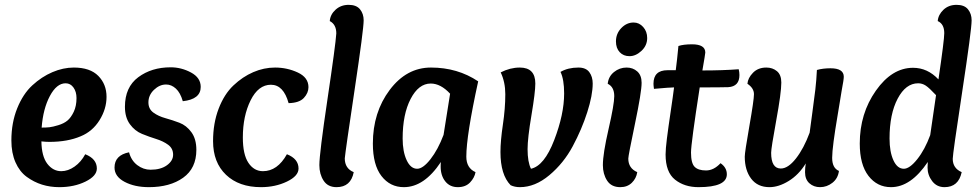

<svg xmlns="http://www.w3.org/2000/svg" viewBox="-20 -763 4044 793"><path d="M151 -179Q152 -117 175.5 -86.5Q199 -56 233 -56Q261 -56 288 -75Q315 -94 332 -126Q380 -107 380 -67Q380 -36 333 -13Q286 10 225 10Q187 10 153.5 -0.5Q120 -11 90.5 -32.5Q61 -54 44 -92.5Q27 -131 27 -183Q27 -256 51 -315.5Q75 -375 113.5 -410.5Q152 -446 196.5 -465Q241 -484 285 -484Q352 -484 386 -449.5Q420 -415 420 -363Q420 -313 391 -266.5Q362 -220 313 -200Q259 -177 184 -177Q169 -177 151 -179ZM296 -358Q296 -384 283.5 -401.5Q271 -419 251 -419Q214 -419 186 -366.5Q158 -314 152 -236Q171 -236 184.5 -237.5Q198 -239 221 -246Q244 -253 258.5 -265Q273 -277 284.5 -301Q296 -325 296 -358Z M735 -345Q725 -380 706.5 -397Q688 -414 666 -414Q639 -414 616 -392Q593 -370 593 -340Q593 -313 613.5 -298Q634 -283 663 -275Q692 -267 721 -256Q750 -245 770.5 -217Q791 -189 791 -144Q791 -68 736.5 -29Q682 10 595 10Q536 10 494.5 -12Q453 -34 453 -71Q453 -122 513 -134Q522 -100 547 -81Q572 -62 602 -62Q644 -62 669.5 -80.5Q695 -99 695 -124Q695 -150 674.5 -165Q654 -180 625 -189Q596 -198 566.5 -210Q537 -222 516.5 -250Q496 -278 496 -322Q496 -403 551 -444Q606 -485 685 -485Q729 -485 769 -463.5Q809 -442 809 -404Q809 -353 735 -345Z M1172 -337Q1151 -413 1099 -413Q1047 -413 1015 -348.5Q983 -284 983 -195Q983 -125 1006 -90.5Q1029 -56 1066 -56Q1126 -56 1165 -126Q1213 -107 1213 -67Q1213 -36 1165 -13Q1117 10 1058 10Q967 10 913.5 -41Q860 -92 860 -180Q860 -254 883 -314Q906 -374 944 -410Q982 -446 1026 -465Q1070 -484 1116 -484Q1166 -484 1210 -463.5Q1254 -443 1254 -403Q1254 -379 1235 -358.5Q1216 -338 1172 -337Z M1482 -679Q1482 -642 1444.5 -391.5Q1407 -141 1404 -109Q1404 -67 1441 -52Q1429 10 1370 10Q1334 10 1316.5 -17Q1299 -44 1299 -81Q1299 -128 1332.5 -353Q1366 -578 1369 -625Q1369 -662 1342 -676Q1344 -703 1366 -723Q1388 -743 1420 -743Q1452 -743 1467 -724.5Q1482 -706 1482 -679Z M1801 -94Q1732 10 1648 10Q1591 10 1555.5 -36Q1520 -82 1520 -170Q1520 -299 1589.5 -391.5Q1659 -484 1760 -484Q1870 -484 1955 -427Q1906 -203 1906 -116Q1906 -69 1944 -52Q1940 -29 1921.5 -9.5Q1903 10 1871 10Q1838 10 1819 -14Q1800 -38 1800 -75Q1800 -88 1801 -94ZM1812 -206 1839 -376Q1800 -418 1759 -418Q1709 -418 1676 -354.5Q1643 -291 1643 -191Q1643 -137 1659.5 -101.5Q1676 -66 1703 -66Q1727 -66 1758 -105.5Q1789 -145 1812 -206Z M2067 -374Q2067 -424 2048 -464Q2087 -484 2127 -484Q2191 -484 2191 -418Q2191 -382 2175 -287Q2159 -192 2159 -147Q2159 -94 2173 -66Q2228 -78 2269 -184.5Q2310 -291 2310 -377Q2310 -435 2295 -466Q2326 -484 2369 -484Q2400 -484 2414 -465Q2428 -446 2428 -418Q2428 -370 2405.5 -299.5Q2383 -229 2345.5 -159Q2308 -89 2249 -39.5Q2190 10 2127 10Q2106 10 2089 2Q2047 -41 2047 -135Q2047 -181 2057 -248Q2067 -315 2067 -374Z M2580 -531Q2555 -531 2539.5 -547.5Q2524 -564 2524 -592Q2524 -624 2546 -647Q2568 -670 2597 -670Q2620 -670 2636.5 -651.5Q2653 -633 2653 -606Q2653 -575 2629.5 -553Q2606 -531 2580 -531ZM2517 -366Q2517 -404 2490 -417Q2493 -447 2516 -465.5Q2539 -484 2568 -484Q2594 -484 2612 -468Q2630 -452 2630 -421Q2630 -383 2602.5 -251.5Q2575 -120 2575 -108Q2575 -68 2612 -52Q2608 -26 2589.5 -8Q2571 10 2542 10Q2505 10 2487.5 -17Q2470 -44 2470 -81Q2470 -128 2493.5 -230Q2517 -332 2517 -366Z M2737 -473H2771Q2772 -479 2776.5 -519Q2781 -559 2782 -573Q2803 -580 2838 -580Q2893 -580 2893 -546Q2893 -541 2881 -472Q2966 -472 3031 -477Q3034 -465 3034 -453Q3034 -406 2988 -403Q2957 -402 2870 -402Q2834 -170 2834 -133Q2834 -89 2849 -74Q2864 -59 2896 -59Q2928 -59 2956 -89Q2982 -71 2982 -43Q2982 10 2865 10Q2807 10 2768 -21Q2729 -52 2729 -125Q2729 -147 2734.5 -191Q2740 -235 2750 -302Q2760 -369 2764 -402Q2747 -402 2681 -396Q2679 -410 2679 -417Q2679 -473 2737 -473Z M3207 -422Q3207 -380 3186 -265.5Q3165 -151 3165 -132Q3165 -67 3205 -67Q3235 -67 3267.5 -108.5Q3300 -150 3324 -215Q3327 -240 3335 -297Q3343 -354 3347.5 -393Q3352 -432 3354 -474Q3379 -481 3410 -481Q3465 -481 3465 -446Q3465 -440 3463 -427Q3461 -414 3456 -387Q3451 -360 3448 -338Q3448 -336 3438.5 -280.5Q3429 -225 3423 -179.5Q3417 -134 3417 -111Q3417 -69 3445 -57Q3441 -26 3418 -8Q3395 10 3367 10Q3341 10 3323 -6Q3305 -22 3305 -52Q3305 -70 3308 -88Q3279 -41 3237.5 -15.5Q3196 10 3158 10Q3109 10 3082.5 -25Q3056 -60 3056 -116Q3056 -134 3075 -242Q3094 -350 3094 -374Q3094 -399 3067 -417Q3069 -441 3090 -462.5Q3111 -484 3145 -484Q3171 -484 3189 -469Q3207 -454 3207 -422Z M3856 -435Q3880 -598 3880 -626Q3880 -664 3853 -676Q3855 -702 3876.5 -722.5Q3898 -743 3931 -743Q3963 -743 3978 -724.5Q3993 -706 3993 -679Q3993 -640 3954 -383.5Q3915 -127 3915 -107Q3915 -68 3952 -52Q3939 10 3881 10Q3849 10 3830 -15Q3811 -40 3811 -71Q3811 -84 3812 -94Q3742 10 3660 10Q3603 10 3567 -36.5Q3531 -83 3531 -170Q3531 -294 3597.5 -388.5Q3664 -483 3751 -483Q3811 -483 3856 -435ZM3822 -205 3846 -370Q3818 -400 3803.5 -409.5Q3789 -419 3772 -419Q3721 -419 3687.5 -355.5Q3654 -292 3654 -191Q3654 -136 3670 -101Q3686 -66 3713 -66Q3737 -66 3768.5 -105.5Q3800 -145 3822 -205Z"/></svg>

Font: Overlock
Style: Bold Italic
Weight: 700
Designer: Dario Muhafara
Foundry: Dario Manuel Muhafara
Version: Version 1.002